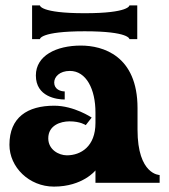

<svg xmlns="http://www.w3.org/2000/svg" viewBox="-20 -678 627 712"><path d="M128 -658C128 -658 128 -629 294 -629C460 -629 460 -658 460 -658H489V-533H460C460 -533 460 -562 294 -562C128 -562 128 -533 128 -533H99V-658ZM490 -197V-277C490 -472 361 -509 280 -509C189 -509 113 -472 113 -398C113 -319 191 -309 220 -309V-339C204 -339 181 -347 181 -372C181 -393 201 -415 239 -415C300 -415 334 -347 334 -261V-222C334 -135 280 -102 228 -102C198 -102 159 -123 159 -165C159 -213 204 -228 238 -228C278 -228 298 -214 298 -214L320 -242C320 -242 255 -286 181 -286C82 -286 15 -243 15 -141C15 -58 88 14 180 14C287 14 334 -46 334 -46V0H572V-29C572 -29 490 -29 490 -197Z"/></svg>

Font: Ouroboros
Style: Regular
Weight: 400
Designer: Ariel Martín Pérez
Foundry: Velvetyne Type Foundry
Version: Version 2.001;hotconv 1.0.109;makeotfexe 2.5.65596